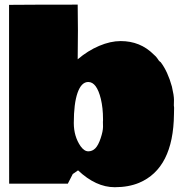

<svg xmlns="http://www.w3.org/2000/svg" viewBox="-20 -780 784 818"><path d="M720.7 -330.6 721.7 -321.8V-318.8L721.2 -293.9Q718.8 -62.5 572.3 -1Q527.3 17.6 468.8 17.6Q388.7 17.6 312.5 -54.2L290 -38.6L269 2.4H19L18.6 -378.4V-759.3Q118.7 -760.3 311 -760.3Q312 -714.4 312 -649.7Q312 -585 311 -527.3Q354 -564 402.3 -584.5Q450.7 -605 494.1 -605Q577.6 -605 634.3 -548.3Q645.5 -539.1 651.4 -529.8Q657.2 -520.5 660.2 -518.1V-518.6L665 -514.6Q694.8 -475.1 712.4 -411.1Q721.2 -373.5 721.2 -354.5Q721.2 -335.4 720.7 -330.6ZM418.9 -272.9Q418.9 -319.8 409.7 -358.4Q392.1 -430.7 356 -430.7Q326.7 -430.7 310.5 -384.8Q294.4 -338.9 294.4 -255.9Q294.4 -199.2 323.2 -157.2Q338.9 -135.3 356.2 -135.3Q373.5 -135.3 386.2 -148.2Q398.9 -161.1 408.9 -191.2Q418.9 -221.2 418.9 -240Q418.9 -258.8 418.5 -260.3V-261.2Q418.9 -263.2 418.9 -266.6Z"/></svg>

Font: Bowlby One
Style: Regular
Weight: 400
Designer: vernon adams
Foundry: vernon adams
Version: Version 1.000